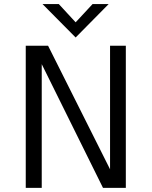

<svg xmlns="http://www.w3.org/2000/svg" viewBox="-20 -912 736 932"><path d="M347.2 -730 507.3 -892.1H429.2L347.2 -803.7L265.6 -892.1H186.5ZM105 0H182.6V-600.6L480 0H590.8V-689.9H514.2V-90.3L213.4 -689.9H105Z"/></svg>

Font: HK Grotesk
Style: Regular
Weight: 400
Designer: Alfredo Marco Pradil and Stefan Peev
Foundry: Hanken Design Co.
Version: Version 1.045;PS 001.045;hotconv 1.0.88;makeotf.lib2.5.64775